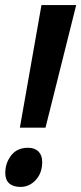

<svg xmlns="http://www.w3.org/2000/svg" viewBox="-20 -734 323 764"><path d="M59.1 -226.1 145 -713.9H283.2L161.1 -226.1ZM62 9.8Q32.7 9.8 16.8 -4.2Q1 -18.1 1 -45.9Q1 -85 24.4 -115.5Q47.9 -146 91.8 -146Q118.2 -146 133.1 -131.1Q147.9 -116.2 147.9 -89.8Q147.9 -45.4 122.3 -17.8Q96.7 9.8 62 9.8Z"/></svg>

Font: Open Sans Condensed
Style: Italic
Weight: 400
Width: 3
Italic angle: -12°
Designer: Monotype Design Team
Foundry: Monotype Imaging Inc.
Version: Version 3.000